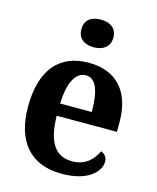

<svg xmlns="http://www.w3.org/2000/svg" viewBox="-116 -848 766 939"><g transform="rotate(15 267.0 -379.0)"><path d="M278 -628C322 -628 359 -650 359 -698C359 -748 322 -768 278 -768C232 -768 197 -748 197 -698C197 -650 232 -628 278 -628ZM286 10C421 10 477 -52 477 -103C477 -125 462 -140 445 -146C423 -99 384 -62 320 -62C236 -62 192 -122 190 -258H495V-307C495 -466 412 -549 276 -549C128 -549 43 -453 43 -265C43 -91 126 10 286 10ZM351 -320H191C194 -427 226 -486 278 -486C330 -486 351 -423 351 -320Z"/></g></svg>

Font: Noto Serif Georgian SemiCondensed Bold
Style: Regular
Weight: 700
Width: 4
Designer: Monotype Design Team, Akaki Razmadze
Foundry: Google LLC
Version: Version 2.003